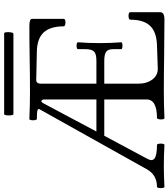

<svg xmlns="http://www.w3.org/2000/svg" viewBox="37 -870 834 951"><g transform="rotate(-90 454.5 -394.0)"><path d="M5 3Q1 3 -0.5 -6Q-2 -15 -0.5 -24.5Q1 -34 5 -34Q64 -34 92 -84L389 -615Q394 -623 383.5 -626Q373 -629 341 -629Q337 -629 335.5 -638.5Q334 -648 335.5 -657Q337 -666 341 -666Q410 -663 477 -663Q558 -663 639 -664.5Q720 -666 802 -666Q837 -666 837 -653V-496Q837 -490 828 -488Q819 -486 809.5 -488.5Q800 -491 800 -496Q800 -563 769.5 -595.5Q739 -628 674 -629L536 -632Q516 -633 516 -609V-334H630Q664 -334 675.5 -346Q687 -358 687 -389V-425Q687 -430 695.5 -431.5Q704 -433 712.5 -431.5Q721 -430 721 -425Q719 -398 718 -371.5Q717 -345 717 -318Q717 -292 718 -265Q719 -238 721 -211Q721 -207 712.5 -205.5Q704 -204 695.5 -205.5Q687 -207 687 -211V-251Q687 -277 673.5 -286Q660 -295 630 -295H516V-128Q516 -84 537 -56.5Q558 -29 592 -30L707 -34Q772 -36 802.5 -68Q833 -100 833 -166Q833 -172 842.5 -174Q852 -176 861 -174Q870 -172 870 -166V-18Q870 3 834 3Q745 3 655.5 1.5Q566 0 477 0Q412 0 346 3Q341 3 339.5 -6Q338 -15 340 -24.5Q342 -34 346 -34Q438 -34 438 -86V-295H258L144 -82Q130 -57 146.5 -45.5Q163 -34 212 -34Q217 -34 218.5 -24.5Q220 -15 218.5 -6Q217 3 212 3Q161 0 109 0Q58 0 5 3ZM279 -334H438V-590Q438 -602 432 -606Q426 -610 418 -595ZM365 -745Q361 -745 359.5 -756.5Q358 -768 359.5 -779.5Q361 -791 365 -791H765Q770 -791 771 -779.5Q772 -768 770 -756.5Q768 -745 763 -745Z"/></g></svg>

Font: Junicode
Style: Regular
Weight: 400
Designer: Peter S. Baker
Version: Version 2.100; ttfautohint (v1.8.4)